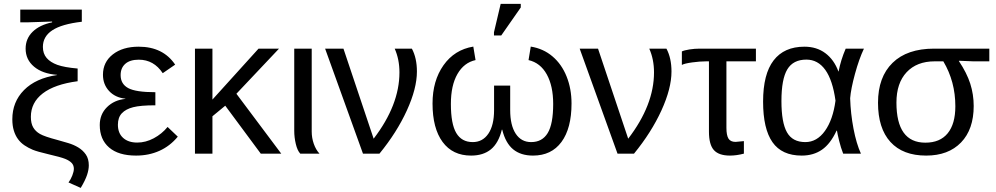

<svg xmlns="http://www.w3.org/2000/svg" viewBox="-20 -773 5013 966"><path d="M42 -172.9Q42 -260.3 100.8 -319.8Q159.7 -379.4 267.1 -395.5V-396.5Q193.8 -401.9 151.4 -437.5Q108.9 -473.1 108.9 -528.3Q108.9 -578.6 144 -613Q179.2 -647.5 242.2 -660.6V-664.6L118.2 -660.6H82V-724.6H391.6V-663.6Q290.5 -651.9 243.2 -620.6Q195.8 -589.4 195.8 -537.1Q195.8 -503.4 214.6 -481.4Q233.4 -459.5 268.3 -446.8Q303.2 -434.1 370.6 -428.2V-364.3Q254.9 -349.1 195.1 -303Q135.3 -256.8 135.3 -185.1Q135.3 -152.3 147 -132.1Q158.7 -111.8 181.4 -98.9Q204.1 -85.9 269 -68.8Q295.4 -61.5 323.2 -53.2Q351.1 -44.9 374 -31Q397 -17.1 411.9 4.4Q426.8 25.9 426.8 59.1Q426.8 80.6 418 107.2Q409.2 133.8 386.2 172.4L324.7 145Q335.9 129.9 343.8 109.9Q351.6 89.8 351.6 76.2Q351.6 58.6 340.6 46.9Q329.6 35.2 308.1 26.4Q286.6 17.6 223.1 2.9Q167 -10.3 144.8 -19.5Q122.6 -28.8 103.3 -41.7Q84 -54.7 70.6 -73Q57.1 -91.3 49.6 -116Q42 -140.6 42 -172.9Z M670.4 -55.7Q712.9 -55.7 753.7 -77.4Q794.4 -99.1 823.2 -134.3L874.5 -85.4Q835.4 -38.1 782.2 -14.2Q729 9.8 664.6 9.8Q576.2 9.8 529.1 -30.8Q481.9 -71.3 481.9 -144Q481.9 -197.8 518.3 -233.9Q554.7 -270 610.8 -275.4V-276.4Q559.1 -282.2 528.6 -315.4Q498 -348.6 498 -397Q498 -460.4 547.6 -499.3Q597.2 -538.1 677.7 -538.1Q800.3 -538.1 861.3 -447.8L798.8 -404.8Q753.9 -472.7 678.2 -472.7Q633.8 -472.7 610.4 -451.9Q586.9 -431.2 586.9 -395Q586.9 -350.6 625 -329.8Q663.1 -309.1 761.7 -309.1V-243.2Q687 -243.2 649.9 -233.6Q612.8 -224.1 593 -203.1Q573.2 -182.1 573.2 -145.5Q573.2 -103 599.4 -79.3Q625.5 -55.7 670.4 -55.7Z M1292 0 1113.3 -241.2 1048.8 -188V0H960.9V-528.3H1048.8V-272L1280.8 -528.3H1383.8L1169.4 -301.3L1395 0Z M1490.7 0Q1476.1 -15.6 1468.3 -48.6Q1460.4 -81.5 1460.4 -115.2V-528.3H1548.3V-110.8Q1548.3 -79.1 1558.8 -49.3Q1569.3 -19.5 1587.4 0Z M2077.6 -413.1Q2077.6 -328.1 2027.1 -217.5Q1976.6 -106.9 1889.2 0H1806.2L1615.7 -528.3H1708L1859.9 -75.2Q1989.7 -244.6 1989.7 -408.7Q1989.7 -474.6 1965.8 -528.3H2052.2Q2077.6 -481 2077.6 -413.1Z M2546.9 -219.2Q2546.9 -142.6 2574.7 -100.3Q2602.5 -58.1 2652.3 -58.1Q2708 -58.1 2735.6 -103.5Q2763.2 -148.9 2763.2 -250Q2763.2 -340.3 2731 -398.7Q2698.7 -457 2639.2 -470.7L2650.4 -538.6Q2713.9 -528.3 2760 -489Q2806.2 -449.7 2830.8 -387.9Q2855.5 -326.2 2855.5 -252.4Q2855.5 -127.4 2804.9 -58.8Q2754.4 9.8 2661.6 9.8Q2600.1 9.8 2561.8 -21.7Q2523.4 -53.2 2506.8 -120.6H2504.9Q2488.3 -53.2 2450 -21.7Q2411.6 9.8 2350.1 9.8Q2257.3 9.8 2206.8 -58.8Q2156.2 -127.4 2156.2 -252.4Q2156.2 -366.7 2211.4 -444.8Q2266.6 -522.9 2361.3 -538.6L2372.6 -470.7Q2314.5 -458 2281.5 -400.6Q2248.5 -343.3 2248.5 -250Q2248.5 -149.4 2275.6 -103.8Q2302.7 -58.1 2358.4 -58.1Q2408.2 -58.1 2437 -100.3Q2465.8 -142.6 2465.8 -219.2V-342.3H2546.9ZM2465.3 -594.7V-610.8L2499 -753.4H2600.1V-735.4L2502 -594.7Z M3358.4 -413.1Q3358.4 -328.1 3307.9 -217.5Q3257.3 -106.9 3169.9 0H3086.9L2896.5 -528.3H2988.8L3140.6 -75.2Q3270.5 -244.6 3270.5 -408.7Q3270.5 -474.6 3246.6 -528.3H3333Q3358.4 -481 3358.4 -413.1Z M3533.7 -464.4Q3501.5 -464.4 3462.4 -459Q3423.3 -453.6 3410.6 -446.3V-514.2Q3422.4 -520 3448.5 -524.2Q3474.6 -528.3 3500 -528.3H3783.2V-464.4H3634.8V-129.9Q3634.8 -92.8 3645 -75.9Q3655.3 -59.1 3680.7 -59.1L3722.7 -63V0Q3685.1 9.8 3652.8 9.8Q3596.7 9.8 3571.8 -17.8Q3546.9 -45.4 3546.9 -110.8V-464.4Z M4189 -115.7Q4158.2 -49.3 4115.5 -19.8Q4072.8 9.8 4013.7 9.8Q3913.6 9.8 3866.5 -57.6Q3819.3 -125 3819.3 -261.7Q3819.3 -400.4 3872.3 -469.2Q3925.3 -538.1 4027.3 -538.1Q4088.9 -538.1 4132.6 -505.4Q4176.3 -472.7 4198.2 -413.6H4199.2Q4210.4 -471.7 4234.9 -528.3H4326.7Q4302.2 -476.6 4281.7 -401.6Q4261.2 -326.7 4257.3 -278.8Q4259.8 -200.7 4274.2 -125.5Q4288.6 -50.3 4311.5 0H4222.2Q4210.4 -29.8 4201.9 -64.7Q4193.4 -99.6 4190.9 -115.7ZM3911.6 -264.6Q3911.6 -156.2 3939.5 -107.2Q3967.3 -58.1 4031.7 -58.1Q4090.3 -58.1 4130.6 -114.5Q4170.9 -170.9 4183.6 -266.6Q4169.4 -369.6 4132.3 -421.4Q4095.2 -473.1 4037.1 -473.1Q3970.7 -473.1 3941.2 -424.1Q3911.6 -375 3911.6 -264.6Z M4878.9 -239.7Q4878.9 -122.1 4815.2 -56.2Q4751.5 9.8 4639.6 9.8Q4522.5 9.8 4460 -58.8Q4397.5 -127.4 4397.5 -255.9Q4397.5 -385.3 4470.7 -456.8Q4543.9 -528.3 4679.7 -528.3H4957.5V-464.4H4877L4804.7 -467.3V-465.3Q4844.2 -406.2 4861.6 -352.1Q4878.9 -297.9 4878.9 -239.7ZM4786.6 -238.3Q4786.6 -362.8 4726.1 -464.4H4682.6Q4592.8 -464.4 4541.5 -409.7Q4490.2 -355 4490.2 -256.8Q4490.2 -55.2 4635.7 -55.2Q4709.5 -55.2 4748 -102.3Q4786.6 -149.4 4786.6 -238.3Z"/></svg>

Font: Arial
Style: Regular
Weight: 400
Designer: Steve Matteson
Foundry: Ascender Corporation
Version: Version 2.00.3